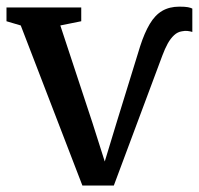

<svg xmlns="http://www.w3.org/2000/svg" viewBox="-25 -566 613 592"><path d="M229 6 39 -487.5 -5 -500.5V-543H225.5V-500.5L161 -487.5L260 -187.5L298 -68L336 -193L407 -423Q420.5 -465 436.8 -492.2Q453 -519.5 475.2 -532.5Q497.5 -545.5 528 -545.5Q545.5 -545.5 554.5 -543.8Q563.5 -542 568 -539.5V-467.5Q561.5 -469.5 553.5 -470.5Q545.5 -471.5 536 -469.5Q522.5 -467.5 511.8 -457.5Q501 -447.5 492.2 -431.8Q483.5 -416 475.5 -394.5L326 6Z"/></svg>

Font: Merriweather 48pt Medium
Style: Regular
Weight: 500
Version: Version 2.100